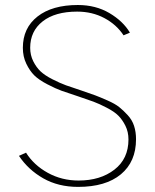

<svg xmlns="http://www.w3.org/2000/svg" viewBox="-20 -729 618 767"><path d="M55.7 -106.4 84 -119.1Q115.2 -69.3 170.9 -38.6Q226.6 -7.8 293.9 -7.8Q380.9 -7.8 437 -51.3Q493.2 -94.7 493.2 -171.9Q493.2 -202.1 481 -226.6Q468.8 -251 452.6 -267.1Q436.5 -283.2 406.2 -298.8Q376 -314.5 353.5 -322.8Q331.1 -331.1 293 -343.8Q251 -357.4 226.6 -366.2Q202.1 -375 168.5 -392.6Q134.8 -410.2 116.7 -428.2Q98.6 -446.3 85 -474.6Q71.3 -502.9 71.3 -538.1Q71.3 -617.2 129.9 -663.1Q188.5 -709 291 -709Q362.3 -709 417 -676.8Q471.7 -644.5 499 -598.6L473.6 -587.9Q445.3 -630.9 397 -656.7Q348.6 -682.6 288.1 -682.6Q200.2 -682.6 150.4 -643.6Q100.6 -604.5 100.6 -538.1Q100.6 -508.8 112.8 -484.4Q125 -460 142.1 -443.8Q159.2 -427.7 189.9 -412.1Q220.7 -396.5 243.7 -388.2Q266.6 -379.9 305.7 -367.2Q340.8 -355.5 360.4 -348.1Q379.9 -340.8 409.7 -327.6Q439.5 -314.5 456.1 -301.3Q472.7 -288.1 490.2 -269Q507.8 -250 515.6 -226.1Q523.4 -202.1 523.4 -172.9Q523.4 -83 462.9 -32.7Q402.3 17.6 292 17.6Q212.9 17.6 152.8 -16.6Q92.8 -50.8 55.7 -106.4Z"/></svg>

Font: Gothic A1 Thin
Style: Regular
Weight: 250
Designer: HanYang I&C Co.,Ltd.
Foundry: HanYang I&C Co.,Ltd.
Version: Version 2.50